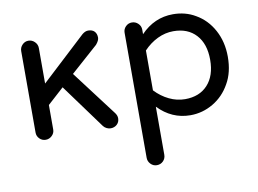

<svg xmlns="http://www.w3.org/2000/svg" viewBox="-79 -626 1305 973"><g transform="rotate(-10 574.0 -139.5)"><path d="M76.2 -39.1V-458Q76.2 -476.6 89.4 -490.2Q102.5 -503.9 121.1 -503.9Q139.6 -503.9 153.3 -490.2Q167 -476.6 167 -458V-275.4L397.5 -489.3Q413.1 -502 427.7 -502Q449.2 -502 460.4 -490.2Q471.7 -478.5 471.7 -458Q471.7 -443.4 455.1 -423.8L314.5 -298.8L491.2 -65.4Q501 -51.8 501 -38.1Q501 -18.6 487.8 -6.3Q474.6 5.9 455.1 5.9Q445.3 5.9 435.1 1Q424.8 -3.9 418 -12.7L251 -241.2L167 -165V-39.1Q167 -20.5 153.3 -7.3Q139.6 5.9 121.1 5.9Q102.5 5.9 89.4 -7.3Q76.2 -20.5 76.2 -39.1Z M608.4 184.6V-459Q608.4 -477.5 621.6 -490.7Q634.8 -503.9 653.3 -503.9Q671.9 -503.9 685.5 -490.7Q699.2 -477.5 699.2 -459V-435.5Q769.5 -508.8 865.2 -508.8Q929.7 -508.8 980.5 -478.5Q1037.1 -446.3 1069.8 -385.7Q1102.5 -325.2 1102.5 -249Q1102.5 -168 1069.3 -111.3Q1037.1 -53.7 982.4 -21.5Q927.7 10.7 865.2 10.7Q769.5 10.7 699.2 -62.5V184.6Q699.2 204.1 686 217.3Q672.9 230.5 653.3 230.5Q634.8 230.5 621.6 216.8Q608.4 203.1 608.4 184.6ZM1011.7 -249Q1011.7 -331.1 969.2 -377.4Q926.8 -423.8 852.5 -423.8Q810.5 -423.8 771 -404.8Q731.4 -385.7 699.2 -351.6V-146.5Q731.4 -112.3 771 -93.3Q810.5 -74.2 852.5 -74.2Q926.8 -74.2 969.2 -120.6Q1011.7 -167 1011.7 -249Z"/></g></svg>

Font: jf-openhuninn-2.1
Style: Regular
Weight: 400
Designer: [Kosugi Maru]
Designed by MOTOYA      

[Varela Round]
Joe Prince (Latin component); Avraham Cornfeld (Hebrew component)
Foundry: justfont Co., Ltd.
Version: 2.1